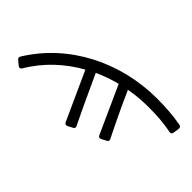

<svg xmlns="http://www.w3.org/2000/svg" viewBox="-261 -758 1010 1010"><g transform="rotate(-45 244.0 -253.0)"><path d="M88.9 -676.8 68.4 -652.3C61.5 -644.5 63.5 -635.7 72.3 -629.9C170.9 -572.3 248 -488.3 302.7 -390.6L34.2 -268.6C24.4 -263.7 21.5 -256.8 26.4 -247.1L40 -220.7C43.9 -211.9 51.8 -209 60.5 -213.9C156.2 -260.7 238.3 -297.9 329.1 -339.8C347.7 -299.8 362.3 -256.8 374 -213.9L110.4 -94.7C100.6 -89.8 98.6 -83 103.5 -73.2L117.2 -46.9C122.1 -37.1 128.9 -35.2 137.7 -40C225.6 -84 301.8 -120.1 385.7 -157.2C394.5 -111.3 398.4 -63.5 398.4 -15.6C398.4 40 395.5 95.7 383.8 154.3C380.9 164.1 385.7 169.9 396.5 171.9L429.7 176.8C439.5 177.7 445.3 173.8 447.3 164.1C458 104.5 461.9 46.9 461.9 -15.6C461.9 -287.1 335 -541 111.3 -679.7C102.5 -685.5 94.7 -684.6 88.9 -676.8Z"/></g></svg>

Font: Ed Sans Neue Light
Style: Regular
Weight: 300
Designer: Stephen Hutchings
Version: Version 1.004;PS 001.004;hotconv 1.0.88;makeotf.lib2.5.64775